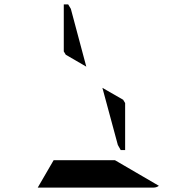

<svg xmlns="http://www.w3.org/2000/svg" viewBox="-20 -850 856 870"><path d="M547 -383V-170H527L514 -193L444 -452L538 -398ZM371 -548 278 -602 269 -617V-830H289L301 -810ZM501 -124 700 -8Q689 0 676 0H470H346H151L223 -124H262H346H470Z"/></svg>

Font: DSEG14 Modern Mini
Style: Bold
Weight: 700
Designer: Keshikan(Twitter:@keshinomi_88pro)
Version: Version 0.46